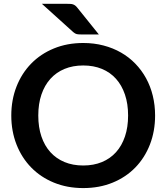

<svg xmlns="http://www.w3.org/2000/svg" viewBox="-20 -950 848 978"><path d="M770 -361.5Q770 -282 743.8 -214.2Q717.5 -146.5 669.5 -97Q621.5 -47.5 554 -19.8Q486.5 8 404 8Q322 8 254.5 -19.8Q187 -47.5 138.8 -97Q90.5 -146.5 64 -214.2Q37.5 -282 37.5 -361.5Q37.5 -441 64 -508.8Q90.5 -576.5 138.8 -626Q187 -675.5 254.5 -703.2Q322 -731 404 -731Q459 -731 507.5 -718.2Q556 -705.5 596.5 -682.2Q637 -659 669.2 -625.8Q701.5 -592.5 724 -551.5Q746.5 -510.5 758.2 -462.5Q770 -414.5 770 -361.5ZM632.5 -361.5Q632.5 -421 616.5 -468.2Q600.5 -515.5 571 -548.5Q541.5 -581.5 499.2 -599Q457 -616.5 404 -616.5Q351 -616.5 308.8 -599Q266.5 -581.5 236.8 -548.5Q207 -515.5 191 -468.2Q175 -421 175 -361.5Q175 -302 191 -254.8Q207 -207.5 236.8 -174.8Q266.5 -142 308.8 -124.5Q351 -107 404 -107Q457 -107 499.2 -124.5Q541.5 -142 571 -174.8Q600.5 -207.5 616.5 -254.8Q632.5 -302 632.5 -361.5ZM323 -930.5Q333 -930.5 340.2 -930Q347.5 -929.5 353.2 -927.2Q359 -925 364 -921Q369 -917 374.5 -910L483.5 -774.5H394Q379.5 -774.5 371.2 -776.2Q363 -778 353 -786.5L193.5 -930.5Z"/></svg>

Font: LatoLatin
Style: Bold
Weight: 700
Designer: Lukasz Dziedzic with Adam Twardoch and Botio Nikoltchev
Foundry: tyPoland Lukasz Dziedzic
Version: Version 2.015; 2015-08-06; http://www.latofonts.com/